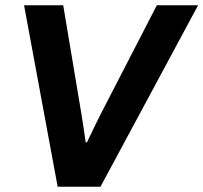

<svg xmlns="http://www.w3.org/2000/svg" viewBox="-20 -706 769 726"><path d="M198 0 71 -686H219L282 -310Q284 -297 288 -274Q292 -251 295.5 -226.5Q299 -202 301.5 -185Q304 -168 304 -168H309Q309 -168 317 -185Q325 -202 337 -226.5Q349 -251 360.5 -274Q372 -297 379 -310L573 -686H729L360 0Z"/></svg>

Font: Archivo VF Beta
Style: Italic
Weight: 400
Italic angle: -10°
Designer: Hector Gatti
Foundry: Omnibus-Type
Version: Version 1.002